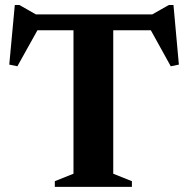

<svg xmlns="http://www.w3.org/2000/svg" viewBox="-20 -726 731 746"><path d="M492.5 -22V0H193V-22L265.5 -51V-608.5H125.5L47.5 -468.5L16 -475L37.5 -706.5H55.5L119.5 -670H571.5L636 -706.5H654L675 -475L643.5 -468.5L566 -608.5H420V-51Z"/></svg>

Font: Newsreader 16pt
Style: Bold
Weight: 700
Designer: Hugues Gentile
Foundry: Production Type
Version: Version 1.003; ttfautohint (v1.8.3)